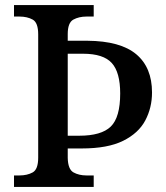

<svg xmlns="http://www.w3.org/2000/svg" viewBox="-20 -734 653 754"><path d="M35 0V-45H56Q87 -45 108.5 -57Q130 -69 130 -115V-599Q130 -645 108.5 -657Q87 -669 56 -669H35V-714H348V-669H320Q290 -669 268 -657Q246 -645 246 -600V-574H323Q453 -573 515 -521Q577 -469 577 -371Q577 -311 550.5 -261Q524 -211 463.5 -181Q403 -151 301 -151H246V-114Q247 -69 268.5 -57Q290 -45 320 -45H348V0ZM291 -201Q378 -201 415 -237Q452 -273 452 -367Q452 -450 419 -486.5Q386 -523 306 -523H246V-201Z"/></svg>

Font: Noto Serif Tamil Medium
Style: Regular
Weight: 500
Designer: Indian Type Foundry, Tom Grace, and the Monotype Design Team
Foundry: Monotype Imaging Inc.
Version: Version 2.004; ttfautohint (v1.8.4.7-5d5b)